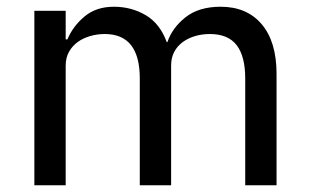

<svg xmlns="http://www.w3.org/2000/svg" viewBox="-20 -550 917 570"><path d="M82 0V-518H175V-433H180Q197 -473 231.5 -501.5Q266 -530 318 -530Q370 -530 412.5 -505Q455 -480 475 -425H477Q491 -467 530.5 -498.5Q570 -530 635 -530Q713 -530 757 -478Q801 -426 801 -331V0H708V-317Q708 -383 682.5 -416Q657 -449 603 -449Q580 -449 559.5 -443Q539 -437 523 -425.5Q507 -414 497.5 -396.5Q488 -379 488 -355V0H395V-317Q395 -449 291 -449Q269 -449 248 -443Q227 -437 211 -425.5Q195 -414 185 -396.5Q175 -379 175 -355V0Z"/></svg>

Font: IBM Plex Sans Arabic Text
Style: Regular
Weight: 450
Designer: Mike Abbink, Paul van der Laan, Pieter van Rosmalen, Wael Morcos, Khajak Apelian
Foundry: Bold Monday
Version: Version 1.2